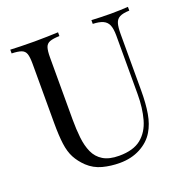

<svg xmlns="http://www.w3.org/2000/svg" viewBox="-129 -828 939 963"><g transform="rotate(-20 341.0 -347.0)"><path d="M655 -708V-688Q621 -687 603.5 -678Q586 -669 580 -649Q574 -629 574 -592V-291Q574 -221 565 -169Q556 -117 533 -79Q508 -37 460 -11.5Q412 14 350 14Q302 14 258.5 2.5Q215 -9 182 -40Q153 -68 136.5 -99Q120 -130 114 -175Q108 -220 108 -288V-602Q108 -639 102 -656.5Q96 -674 78.5 -680.5Q61 -687 27 -688V-708Q48 -707 82 -706Q116 -705 155 -705Q190 -705 224.5 -706Q259 -707 282 -708V-688Q248 -687 230.5 -680.5Q213 -674 207 -656.5Q201 -639 201 -602V-271Q201 -220 206 -174.5Q211 -129 226.5 -94.5Q242 -60 274 -40.5Q306 -21 359 -21Q435 -21 476.5 -54.5Q518 -88 534.5 -147Q551 -206 551 -280V-592Q551 -629 542.5 -649Q534 -669 514 -678Q494 -687 460 -688V-708Q478 -707 507.5 -706Q537 -705 562 -705Q588 -705 613.5 -706Q639 -707 655 -708Z"/></g></svg>

Font: Playfair Display
Style: Regular
Weight: 400
Designer: Claus Eggers Sørensen
Foundry: Claus Eggers Sørensen
Version: Version 1.203